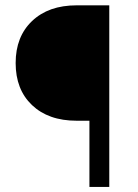

<svg xmlns="http://www.w3.org/2000/svg" viewBox="-20 -724 529 736"><path d="M322.8 -7.3V-253.9V-261.2H315.4H274.4Q219.2 -261.2 176.5 -276.4Q133.8 -291.5 102.5 -321.3Q40 -380.9 40 -482.4Q40 -533.2 55.7 -573.2Q71.3 -613.3 102.8 -643.3Q134.3 -673.3 177 -688.5Q219.7 -703.6 274.9 -703.6H398.9V-7.3Z"/></svg>

Font: Vazir Light UI
Style: Light-UI
Weight: 300
Designer: Saber Rastikerdar
Foundry: Saber Rastikerdar
Version: Version 30.0.0